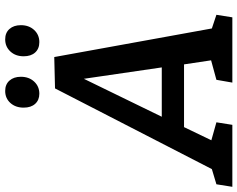

<svg xmlns="http://www.w3.org/2000/svg" viewBox="-146 -828 938 759"><g transform="rotate(-90 323.5 -449.0)"><path d="M477 -704 590 -81 644 -63 634 0H376L387 -63L464 -84L448 -191H200L148 -83L219 -63L209 0H-36L-26 -63L34 -81L353 -701ZM436 -279 391 -587 241 -279ZM277 -825Q277 -857 295.5 -877.5Q314 -898 343 -898Q369 -898 384 -881Q399 -864 399 -836Q399 -804 380 -783.5Q361 -763 332 -763Q307 -763 292 -779.5Q277 -796 277 -825ZM480 -825Q480 -857 499 -877.5Q518 -898 547 -898Q573 -898 588 -881Q603 -864 603 -836Q603 -804 584 -783.5Q565 -763 536 -763Q510 -763 495 -779.5Q480 -796 480 -825Z"/></g></svg>

Font: Bitter Pro SemiBold
Style: Italic
Weight: 600
Italic angle: -9°
Designer: Sol Matas, and Bitter project Authors
Foundry: Sol Matas
Version: Version 1.010